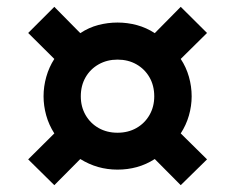

<svg xmlns="http://www.w3.org/2000/svg" viewBox="-20 -592 688 562"><path d="M139 -50 62.5 -125.5 139 -201.5Q123 -226.5 115.2 -254.5Q107.5 -282.5 107.5 -310Q107.5 -339 115.5 -367.2Q123.5 -395.5 139 -419.5L62.5 -495.5L139 -572L215 -495Q240 -511.5 267.8 -518.8Q295.5 -526 324 -526Q353 -526 380.8 -518.5Q408.5 -511 433 -495L509 -572L586 -495.5L509 -419.5Q525 -395.5 533 -367.2Q541 -339 541 -310Q541 -282 533 -254Q525 -226 509 -201.5L586 -125.5L509 -50L433 -126.5Q408 -110.5 380.8 -103Q353.5 -95.5 324 -95.5Q294.5 -95.5 267.2 -103.2Q240 -111 215 -126.5ZM324 -203.5Q355 -203.5 379.2 -217.2Q403.5 -231 417.5 -255.2Q431.5 -279.5 431.5 -310Q431.5 -341.5 417.5 -365.8Q403.5 -390 379.2 -403.8Q355 -417.5 324 -417.5Q293.5 -417.5 269 -403.8Q244.5 -390 230.5 -365.8Q216.5 -341.5 216.5 -310Q216.5 -279.5 230.5 -255.2Q244.5 -231 268.8 -217.2Q293 -203.5 324 -203.5Z"/></svg>

Font: Geologica SemiBold
Style: Regular
Weight: 600
Designer: Sindre Bremnes, Frode Helland
Foundry: Monokrom Skriftforlag AS
Version: Version 1.010;gftools[0.9.28]